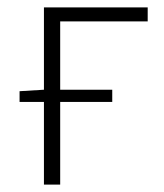

<svg xmlns="http://www.w3.org/2000/svg" viewBox="-20 -500 445 520"><path d="M33 -224V-253L99 -257V-480H380V-442H143V-257H284V-224H143V0H99V-224Z"/></svg>

Font: Giro Light
Style: Regular
Weight: 300
Designer: Paul D. Hunt
Foundry: Adobe Systems Incorporated
Version: Version 1.000;PS 1.0;hotconv 1.0.88;makeotf.lib2.5.647800